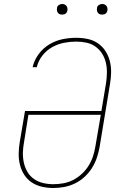

<svg xmlns="http://www.w3.org/2000/svg" viewBox="-20 -932 640 960"><path d="M246 8Q217 8 189 1.5Q161 -5 138.5 -20Q116 -35 101 -58.5Q86 -82 79.5 -109Q73 -136 73.5 -165Q74 -194 79 -223L105 -377H487L510 -515Q514 -541 514.5 -567.5Q515 -594 509.5 -618Q504 -642 491 -663Q478 -684 458 -698.5Q438 -713 413 -718.5Q388 -724 361 -724Q331 -724 300 -718Q269 -712 240.5 -696Q212 -680 191.5 -653.5Q171 -627 164 -596H143Q151 -631 173 -661Q195 -691 226.5 -710Q258 -729 292.5 -736Q327 -743 361 -743Q391 -743 419 -737Q447 -731 469.5 -715.5Q492 -700 507 -677Q522 -654 529 -627Q536 -600 535.5 -570.5Q535 -541 530 -512L478 -197Q473 -169 464 -142.5Q455 -116 439.5 -91.5Q424 -67 402 -47Q380 -27 354 -14.5Q328 -2 300.5 3Q273 8 246 8ZM246 -11Q271 -11 296.5 -15.5Q322 -20 345.5 -32Q369 -44 389 -62.5Q409 -81 423 -103.5Q437 -126 445 -150.5Q453 -175 457 -200L484 -358H122L100 -220Q95 -194 94.5 -168Q94 -142 99.5 -117.5Q105 -93 117.5 -72Q130 -51 150 -37Q170 -23 195 -17Q220 -11 246 -11ZM491 -859Q484 -859 478.5 -861Q473 -863 469.5 -868Q466 -873 465 -879Q464 -885 465 -891Q465 -896 467.5 -900Q470 -904 473.5 -906.5Q477 -909 481.5 -910.5Q486 -912 491 -912Q497 -912 503 -909.5Q509 -907 512.5 -902Q516 -897 517 -891Q518 -885 517 -879Q516 -874 513.5 -870Q511 -866 507.5 -863.5Q504 -861 499.5 -860Q495 -859 491 -859ZM291 -859Q284 -859 278.5 -861Q273 -863 269.5 -868Q266 -873 265 -879Q264 -885 265 -891Q265 -896 267.5 -900Q270 -904 273.5 -906.5Q277 -909 281.5 -910.5Q286 -912 291 -912Q297 -912 303 -909.5Q309 -907 312.5 -902Q316 -897 317 -891Q318 -885 317 -879Q316 -874 313.5 -870Q311 -866 307.5 -863.5Q304 -861 299.5 -860Q295 -859 291 -859Z"/></svg>

Font: Iosevka Etoile Thin Oblique
Style: Regular
Weight: 100
Italic angle: -9°
Designer: Belleve Invis
Foundry: Belleve Invis
Version: Version 15.5.2; ttfautohint (v1.8.4)